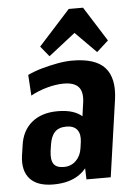

<svg xmlns="http://www.w3.org/2000/svg" viewBox="-55 -831 626 883"><g transform="rotate(-5 257.5 -389.0)"><path d="M302 -192 325 -356Q331 -403 311 -425.5Q291 -448 243 -448Q207 -448 165.5 -436.5Q124 -425 90 -406L84 -502Q116 -517 152 -527Q188 -537 224 -543.5Q260 -550 291 -550Q398 -550 441.5 -501.5Q485 -453 472 -356L421 0H309ZM156 10Q82 10 48 -27.5Q14 -65 23 -134L30 -181Q39 -249 84.5 -286.5Q130 -324 204 -324Q282 -324 319.5 -287.5Q357 -251 348 -182L341 -135Q331 -65 283 -27.5Q235 10 156 10ZM211 -66Q244 -66 266.5 -88Q289 -110 294 -145L298 -173Q303 -210 287.5 -230Q272 -250 238 -250Q203 -250 184.5 -231Q166 -212 160 -171L156 -144Q151 -104 163.5 -85Q176 -66 211 -66ZM150 -627 296 -788H362L463 -628L409 -579L277 -712H359L189 -579Z"/></g></svg>

Font: Pathway Extreme Condensed
Style: Bold Italic
Weight: 700
Width: 3
Italic angle: -8°
Version: Version 1.001;gftools[0.9.26]